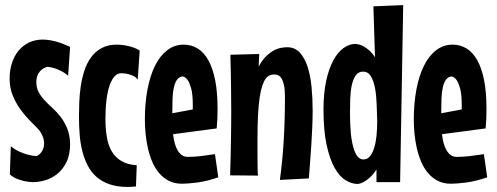

<svg xmlns="http://www.w3.org/2000/svg" viewBox="-20 -716 1968 761"><path d="M257.8 -146Q257.8 -102.5 243.4 -73.5Q229 -44.4 207.3 -26.9Q185.5 -9.3 159.7 -1.7Q133.8 5.9 110.8 5.9Q93.8 5.4 77.6 2Q63.5 -1 47.6 -7.1Q31.7 -13.2 19 -24.9L22.9 -136.2Q40.5 -122.1 58.6 -114.3Q76.7 -106.4 91.8 -102.5Q109.4 -98.1 126 -97.2Q139.6 -104.5 147.2 -117.9Q154.8 -131.3 154.8 -147.9Q154.8 -162.1 148.2 -178Q141.6 -193.8 127.9 -208Q114.3 -221.7 95.5 -241Q76.7 -260.3 59.3 -284.7Q42 -309.1 30 -338.9Q18.1 -368.7 18.1 -403.8Q18.1 -438.5 27.6 -467Q37.1 -495.6 54.4 -516.1Q71.8 -536.6 95.9 -547.9Q120.1 -559.1 148.9 -559.1Q172.4 -559.1 199.7 -552Q227.1 -544.9 257.8 -529.8L250 -416Q237.3 -427.2 223.1 -434.3Q209 -441.4 196.8 -445.3Q182.6 -449.7 168.9 -451.2Q150.4 -447.8 137.2 -431.9Q124 -416 124 -391.1Q124 -367.7 133.5 -350.3Q143.1 -333 157.5 -317.6Q171.9 -302.2 189 -286.9Q206.1 -271.5 220.9 -252Q235.8 -232.4 246.3 -207Q256.8 -181.6 257.8 -146Z M525.9 -400.9Q519 -409.7 509.3 -414.6Q499.5 -419.4 489.7 -421.9Q480 -424.3 471.7 -425Q463.4 -425.8 460 -425.8Q445.3 -425.8 433.8 -413.1Q422.4 -400.4 414.3 -377Q406.2 -353.5 402.1 -320.1Q397.9 -286.6 397.9 -245.1Q397.9 -205.1 403.6 -172.1Q409.2 -139.2 423.3 -115.5Q437.5 -91.8 461.4 -77.6Q485.4 -63.5 522 -61L519 22.9Q510.7 23.9 502.7 24.4Q494.6 24.9 486.8 24.9Q444.8 24.9 414.3 14.4Q383.8 3.9 362.3 -15.1Q340.8 -34.2 327.4 -60.3Q314 -86.4 306.2 -117.4Q298.3 -148.4 295.7 -183.3Q293 -218.3 293 -254.9Q293 -280.3 294.2 -311.3Q295.4 -342.3 300 -373.8Q304.7 -405.3 314.2 -435.1Q323.7 -464.8 340.3 -488Q356.9 -511.2 382.1 -525.1Q407.2 -539.1 442.9 -539.1Q458.5 -539.1 473.1 -536.6Q487.8 -534.2 500 -530.5Q512.2 -526.9 521 -522.7Q529.8 -518.6 533.7 -515.1Z M845.2 -13.2Q799.8 2.4 762.5 7.3Q725.1 12.2 701.2 12.2Q671.4 12.2 648.9 0.5Q626.5 -11.2 610.1 -30.8Q593.8 -50.3 583 -75.9Q572.3 -101.6 565.9 -129.9Q559.6 -158.2 556.9 -187.3Q554.2 -216.3 554.2 -242.2Q554.2 -306.6 564.5 -361.1Q574.7 -415.5 594.2 -455.1Q613.8 -494.6 642.6 -516.8Q671.4 -539.1 708 -539.1Q738.3 -539.1 763.2 -523.9Q788.1 -508.8 805.7 -477.5Q823.2 -446.3 832.8 -398.2Q842.3 -350.1 842.3 -284.2Q842.3 -265.6 841.6 -246.6Q840.8 -227.5 838.9 -207L666 -184.1Q668 -166 672.1 -149.9Q676.3 -133.8 683.3 -121.3Q690.4 -108.9 700.2 -101.6Q710 -94.2 724.1 -94.2Q750.5 -94.2 776.9 -97.4Q803.2 -100.6 832 -105ZM663.1 -267.1 744.1 -282.2V-300.8Q744.1 -342.3 737.8 -365Q731.4 -387.7 724.1 -398.4Q715.3 -411.1 704.1 -413.1Q689.9 -411.6 681.6 -399.9Q673.3 -388.2 669.2 -369.9Q665 -351.6 664.1 -328.6Q663.1 -305.7 663.1 -282.2Z M1089.4 -2.9Q1100.1 -81.5 1104.7 -162.1Q1109.4 -242.7 1109.4 -331.1Q1109.4 -360.8 1105.5 -378.7Q1101.6 -396.5 1095.2 -406Q1088.9 -415.5 1081.5 -418.2Q1074.2 -420.9 1067.4 -420.9Q1057.6 -420.9 1049.1 -417.5Q1040.5 -414.1 1033.2 -404.3Q1025.9 -394.5 1019.8 -377Q1013.7 -359.4 1009.3 -330.6Q1004.9 -301.8 1002.7 -260.5Q1000.5 -219.2 1000.5 -162.1Q1000.5 -141.6 1000.5 -119.4Q1000.5 -97.2 1000.7 -77.1Q1001 -57.1 1001.2 -41.7Q1001.5 -26.4 1002.4 -20L892.1 -21Q893.6 -65.4 894.3 -100.3Q895 -135.3 895.5 -164.6Q896 -193.8 896.2 -219.5Q896.5 -245.1 896.5 -270Q896.5 -292.5 896.2 -316.2Q896 -339.8 895.8 -367.2Q895.5 -394.5 894.8 -427Q894 -459.5 893.1 -499L1007.3 -502L1005.4 -452.1Q1018.6 -477.1 1033.7 -491.9Q1048.8 -506.8 1063.7 -515.1Q1078.6 -523.4 1092.8 -526.1Q1106.9 -528.8 1118.2 -528.8Q1148.4 -528.8 1168 -507.8Q1187.5 -486.8 1199 -451.9Q1210.4 -417 1214.8 -372.1Q1219.2 -327.1 1219.2 -278.8Q1219.2 -243.7 1217.5 -207.5Q1215.8 -171.4 1213.6 -136.5Q1211.4 -101.6 1208.7 -69.1Q1206.1 -36.6 1204.1 -8.8Z M1578.1 -695.8 1565.9 5.9H1472.2V-43.9Q1458 -22.9 1444.8 -11.5Q1431.6 0 1421.4 5.4Q1409.2 11.7 1398.9 13.2Q1374 13.2 1349.6 -1.7Q1325.2 -16.6 1305.9 -51.3Q1286.6 -85.9 1274.4 -142.3Q1262.2 -198.7 1262.2 -282.2Q1262.2 -346.2 1272.7 -394.8Q1283.2 -443.4 1300.8 -476.1Q1318.4 -508.8 1341.3 -525.4Q1364.3 -542 1389.2 -542Q1402.3 -541 1415.5 -535.2Q1426.8 -529.8 1440.4 -519Q1454.1 -508.3 1466.3 -488.8L1460 -690.9ZM1475.1 -235.8Q1474.1 -269 1472.9 -303.7Q1471.7 -338.4 1466.3 -366.9Q1460.9 -395.5 1450 -413.8Q1439 -432.1 1418.9 -432.1Q1400.4 -432.1 1389.9 -417Q1379.4 -401.9 1374.3 -377.9Q1369.1 -354 1368.2 -325.2Q1367.2 -296.4 1367.2 -269Q1367.2 -250 1367.9 -229Q1368.7 -208 1370.6 -187.3Q1372.6 -166.5 1376.5 -147.9Q1380.4 -129.4 1386.2 -115Q1392.1 -100.6 1400.6 -92.3Q1409.2 -84 1420.9 -84Q1435.5 -84 1445.8 -95.9Q1456.1 -107.9 1462.6 -128.4Q1469.2 -148.9 1472.2 -176.5Q1475.1 -204.1 1475.1 -235.8Z M1911.1 -13.2Q1865.7 2.4 1828.4 7.3Q1791 12.2 1767.1 12.2Q1737.3 12.2 1714.8 0.5Q1692.4 -11.2 1676 -30.8Q1659.7 -50.3 1648.9 -75.9Q1638.2 -101.6 1631.8 -129.9Q1625.5 -158.2 1622.8 -187.3Q1620.1 -216.3 1620.1 -242.2Q1620.1 -306.6 1630.4 -361.1Q1640.6 -415.5 1660.2 -455.1Q1679.7 -494.6 1708.5 -516.8Q1737.3 -539.1 1773.9 -539.1Q1804.2 -539.1 1829.1 -523.9Q1854 -508.8 1871.6 -477.5Q1889.2 -446.3 1898.7 -398.2Q1908.2 -350.1 1908.2 -284.2Q1908.2 -265.6 1907.5 -246.6Q1906.7 -227.5 1904.8 -207L1731.9 -184.1Q1733.9 -166 1738 -149.9Q1742.2 -133.8 1749.3 -121.3Q1756.3 -108.9 1766.1 -101.6Q1775.9 -94.2 1790 -94.2Q1816.4 -94.2 1842.8 -97.4Q1869.1 -100.6 1897.9 -105ZM1729 -267.1 1810.1 -282.2V-300.8Q1810.1 -342.3 1803.7 -365Q1797.4 -387.7 1790 -398.4Q1781.2 -411.1 1770 -413.1Q1755.9 -411.6 1747.6 -399.9Q1739.3 -388.2 1735.1 -369.9Q1731 -351.6 1730 -328.6Q1729 -305.7 1729 -282.2Z"/></svg>

Font: Mouse Memoirs
Style: Regular
Weight: 400
Version: Version 1.000